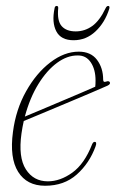

<svg xmlns="http://www.w3.org/2000/svg" viewBox="-20 -602 381 630"><path d="M293.5 -121.5Q273.5 -66.5 232 -29.5Q190.5 7.5 128 7.5Q68 7.5 39.5 -38.2Q11 -84 22.5 -169Q32 -242.5 65.5 -302.2Q99 -362 145 -397.2Q191 -432.5 238.5 -432.5Q278 -432.5 298.2 -405.8Q318.5 -379 318.5 -340.5Q318.5 -330.5 329 -334.5Q337.5 -337.5 340.5 -332Q343 -326 333 -321Q315.5 -313 278.8 -297.5Q242 -282 198.8 -263.8Q155.5 -245.5 117 -229.5Q78.5 -213.5 58 -205Q53.5 -185 50.5 -164Q39.5 -86 64.8 -46.5Q90 -7 137 -7Q177.5 -7 217.2 -35.5Q257 -64 282 -128Q285.5 -136.5 290.5 -136.5Q299 -136.5 293.5 -121.5ZM235 -420Q201 -420.5 167.2 -395.8Q133.5 -371 105.8 -326Q78 -281 61.5 -219.5Q81 -227.5 111.8 -240.5Q142.5 -253.5 176.8 -268Q211 -282.5 241.8 -295.5Q272.5 -308.5 292.5 -317.5Q293.5 -324.5 293.5 -338Q293.5 -374 278 -397.2Q262.5 -420.5 235 -420ZM228.5 -499Q258 -499 282.5 -516.5Q307 -534 326.5 -575Q330 -582.5 335 -582.5Q341 -582.5 338.5 -573Q324 -527.5 293.2 -498.8Q262.5 -470 221.5 -470Q180 -470 164.8 -499.2Q149.5 -528.5 159 -574.5Q160 -582.5 166 -582.5Q171.5 -582.5 171 -575Q167 -534 182.2 -516.5Q197.5 -499 228.5 -499Z"/></svg>

Font: Fraunces 144pt Soft Thin
Style: Italic
Weight: 100
Italic angle: -16°
Version: Version 1.000;[0bf87f6ff]